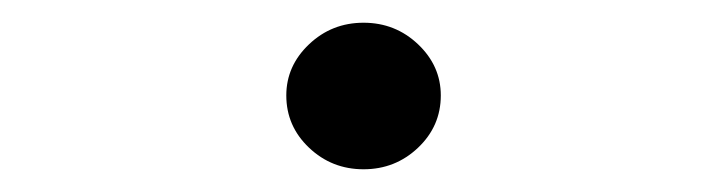

<svg xmlns="http://www.w3.org/2000/svg" viewBox="-20 -380 640 169"><path d="M368 -296Q368 -322 348 -341Q328 -360 300 -360Q272 -360 252 -341Q232 -322 232 -296Q232 -269 252 -250Q272 -231 300 -231Q328 -231 348 -250Q368 -269 368 -296Z"/></svg>

Font: Simpel Medium
Style: Regular
Weight: 500
Designer: Janko Jovanovic
Version: Version 1.048;PS 001.048;hotconv 1.0.88;makeotf.lib2.5.64775